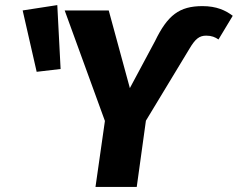

<svg xmlns="http://www.w3.org/2000/svg" viewBox="-20 -734 934 754"><path d="M205 -714 69 -693 124 -452 218 -463ZM355 0H517L553 -260L723 -541C747 -582 763 -594 790 -594C811 -594 825 -588 838 -579L894 -672C866 -693 831 -710 775 -710C684 -710 638 -674 589 -573L490 -388L407 -693H234L392 -259Z"/></svg>

Font: Fira Sans
Style: Bold Italic
Weight: 700
Italic angle: -8°
Designer: bBox Type GmbH & Carrois Corporate GbR & Edenspiekermann AG
Foundry: bBox Type GmbH & Carrois Corporate GbR & Edenspiekermann AG
Version: Version 4.301;PS 004.301;hotconv 1.0.88;makeotf.lib2.5.64775